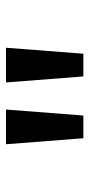

<svg xmlns="http://www.w3.org/2000/svg" viewBox="151 -905 298 640"><g transform="rotate(-90 300.0 -585.0)"><path d="M254.9 -713.9 234.9 -456.1H159.2L139.2 -713.9ZM460.9 -713.9 440.9 -456.1H365.2L345.2 -713.9Z"/></g></svg>

Font: Apple Sans Adjectives
Style: Regular
Weight: 400
Monospace: yes
Foundry: Apple Sans Adjectives
Version: Version 0.01